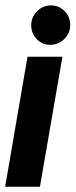

<svg xmlns="http://www.w3.org/2000/svg" viewBox="-52 -706 286 726"><path d="M-32.5 0 52 -491.5H184L99 0ZM138 -536.5Q108 -536.5 87 -558Q66 -579.5 66 -610Q66 -641 88 -663.2Q110 -685.5 141 -685.5Q171 -685.5 192.2 -664.2Q213.5 -643 213.5 -612Q213.5 -580.5 191.2 -558.5Q169 -536.5 138 -536.5Z"/></svg>

Font: Anybody UltraCondensed Regular
Style: Bold Italic
Weight: 700
Width: 1
Italic angle: -10°
Designer: Tyler Finck
Foundry: Etcetera Type Company
Version: Version 1.010; ttfautohint (v1.8.3) -l 8 -r 50 -G 200 -x 14 